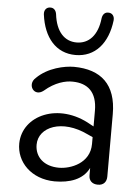

<svg xmlns="http://www.w3.org/2000/svg" viewBox="-54 -788 611 839"><g transform="rotate(5 252.0 -368.5)"><path d="M217 9C283 9 341 -10 367 -63V-31C367 -7 382 7 407 7C431 7 445 -8 445 -32V-306C445 -436 377 -496 259 -497C217 -497 144 -482 96 -434C60 -403 95 -349 136 -382C181 -421 227 -433 259 -432C324 -431 366 -396 366 -314V-245L351 -253C206 -337 51 -267 49 -143C48 -62 114 8 217 9ZM260 -549C346 -549 401 -613 413 -714C415 -733 404 -746 388 -746C374 -747 363 -738 360 -720C352 -643 313 -604 260 -604C207 -604 169 -643 160 -720C157 -738 146 -747 132 -746C116 -746 105 -733 107 -714C120 -613 174 -549 260 -549ZM125 -144C125 -222 227 -265 344 -208L366 -198V-168C366 -83 282 -52 231 -52C165 -52 125 -90 125 -144Z"/></g></svg>

Font: SN Pro Book
Style: Regular
Weight: 350
Designer: Tobias Whetton
Foundry: Supernotes
Version: Version 1.003;Glyphs 3.3 (3324)